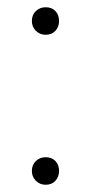

<svg xmlns="http://www.w3.org/2000/svg" viewBox="-20 -507 251 530"><path d="M106 3Q90 3 79 -8Q68 -19 68 -35Q68 -52 79 -62.5Q90 -73 106 -73Q123 -73 133 -62.5Q143 -52 143 -35Q143 -19 133 -8Q123 3 106 3ZM106 -411Q90 -411 79 -422Q68 -433 68 -449Q68 -466 79 -476.5Q90 -487 106 -487Q123 -487 133 -476.5Q143 -466 143 -449Q143 -433 133 -422Q123 -411 106 -411Z"/></svg>

Font: Nunito ExtraLight
Style: Regular
Weight: 200
Designer: Vernon Adams
Foundry: Vernon Adams
Version: Version 3.602